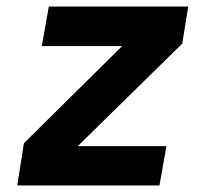

<svg xmlns="http://www.w3.org/2000/svg" viewBox="-20 -570 640 590"><path d="M53.5 -130 355.5 -428.5H108.5L130 -550H558.5L540 -436L219 -121H491.5L470 0H33Z"/></svg>

Font: JuliaMono ExtraBold
Style: Italic
Weight: 800
Italic angle: -9°
Monospace: yes
Designer: cormullion
Foundry: corm
Version: Version 0.057; ttfautohint (v1.8.4)